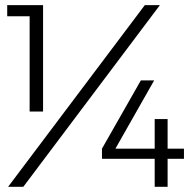

<svg xmlns="http://www.w3.org/2000/svg" viewBox="-20 -720 740 740"><path d="M7.8 -700.2H146V-290H94.2V-657.2H7.8ZM538.1 -700.2H596.2L69.8 0H11.2ZM522.9 -410.2H574.2L424.8 -147H576.2V-261.2H626V-147H689V-107.9H626V0H576.2V-107.9H373V-147Z"/></svg>

Font: Montserrat arm Light
Style: Regular
Weight: 300
Designer: Julieta Ulanovsky
Foundry: Julieta Ulanovsky
Version: Version 6.000;PS 006.000;hotconv 1.0.88;makeotf.lib2.5.64775